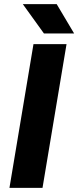

<svg xmlns="http://www.w3.org/2000/svg" viewBox="-20 -915 381 935"><path d="M26 0 143 -700H304L187 0ZM194 -752 91 -895H256L341 -752Z"/></svg>

Font: Figtree ExtraBold
Style: Italic
Weight: 800
Italic angle: -9.5°
Foundry: Erik Kennedy
Version: Version 2.001;gftools[0.9.30]